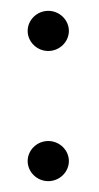

<svg xmlns="http://www.w3.org/2000/svg" viewBox="-20 -323 183 354"><path d="M31 -266C31 -246 48 -229 69 -229C90 -229 107 -246 107 -266C107 -286 90 -303 69 -303C48 -303 31 -286 31 -266ZM31 -26C31 -6 48 11 69 11C90 11 107 -6 107 -26C107 -46 90 -63 69 -63C48 -63 31 -46 31 -26Z"/></svg>

Font: Armata Saber
Style: Rg
Weight: 400
Designer: Jasper
Foundry: Cannot Into Space Fonts
Version: Version 0.970